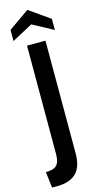

<svg xmlns="http://www.w3.org/2000/svg" viewBox="-170 -952 601 1166"><g transform="rotate(-15 131.0 -368.5)"><path d="M-10 72Q38 72 58 52Q78 32 78 -18V-700H194V8Q194 93 153.5 132.5Q113 172 34 172H2ZM266 -818V-748L136 -818L6 -748V-818L136 -909Z"/></g></svg>

Font: Cabin SemiBold
Style: Regular
Weight: 600
Designer: Pablo Impallari
Foundry: Pablo Impallari. http://www.impallari.com Igino Marini. http://www.ikern.com
Version: Version 2.001